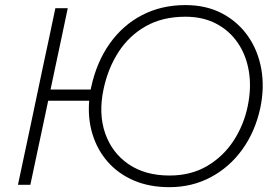

<svg xmlns="http://www.w3.org/2000/svg" viewBox="-20 -746 1112 775"><path d="M52.5 0Q65 -59.5 77 -115.5Q89 -171.5 103 -237.5L152.5 -472.5Q167 -540 179 -596.5Q191 -653 203.5 -713H253.5Q241 -653 229 -596.5Q217 -540 202.5 -472L184 -384.5H346Q347 -389.5 348 -394Q370 -495.5 422.8 -570Q475.5 -644.5 553.5 -685Q631.5 -725.5 728.5 -725.5Q812.5 -725.5 876.5 -691.8Q940.5 -658 981 -600Q1021.5 -542 1034.8 -467Q1048 -392 1030.5 -309.5Q1010 -215 958.5 -143.2Q907 -71.5 831.2 -31Q755.5 9.5 663.5 9.5Q583 9.5 520.2 -17.5Q457.5 -44.5 415.2 -92.5Q373 -140.5 353.5 -203.8Q334 -267 340 -339.5H174.5L153 -237.5Q139 -171.5 127 -115.5Q115 -59.5 102.5 0ZM664 -37.5Q751 -37.5 816.2 -76Q881.5 -114.5 923 -178.2Q964.5 -242 980 -318Q995.5 -393 984.5 -458.5Q973.5 -524 939.5 -573.5Q905.5 -623 852 -650.8Q798.5 -678.5 728.5 -678.5Q636 -678.5 568.5 -640.2Q501 -602 458.2 -535.8Q415.5 -469.5 398 -386Q377 -287 404.5 -208Q432 -129 499 -83.2Q566 -37.5 664 -37.5Z"/></svg>

Font: Commissioner ExtraLight
Style: Italic
Weight: 200
Italic angle: -12°
Designer: Kostas Bartsokas
Foundry: Kostas Bartsokas
Version: Version 1.000; ttfautohint (v1.8.3)